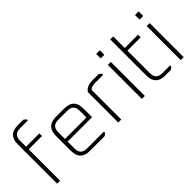

<svg xmlns="http://www.w3.org/2000/svg" viewBox="16 -1397 2055 2055"><g transform="rotate(-45 1043.0 -370.0)"><path d="M85 0V-597Q85 -740 228 -740H313L341 -719V-700H223Q130 -700 130 -607V-515H331V-475H130V0Z M438 -143V-372Q438 -515 581 -515H711Q853 -515 853 -372V-239H483V-133Q483 -40 576 -40H833V-21L805 0H581Q438 0 438 -143ZM483 -279H808V-382Q808 -475 715 -475H576Q483 -475 483 -382Z M1011 0V-460Q1045 -515 1134 -515H1229L1257 -494V-475H1129Q1079 -475 1056 -448V0Z M1363 -618V-687H1418V-618ZM1368 0V-515H1413V0Z M1579 -143V-690H1624V-515H1825V-475H1624V-133Q1624 -40 1717 -40H1835V-21L1807 0H1722Q1579 0 1579 -143Z M1951 -618V-687H2006V-618ZM1956 0V-515H2001V0Z"/></g></svg>

Font: Oxanium ExtraLight
Style: Regular
Weight: 200
Designer: Severin Meyer
Version: Version 2.000